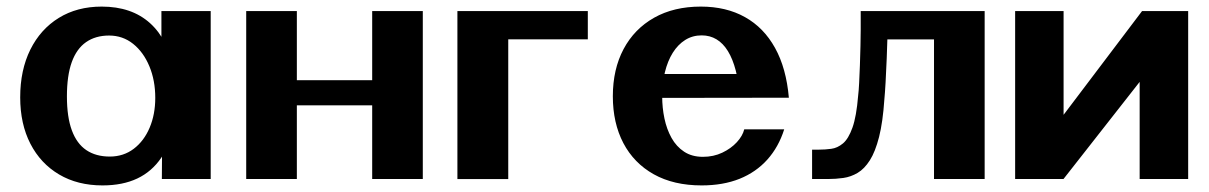

<svg xmlns="http://www.w3.org/2000/svg" viewBox="-20 -538 3634 577"><path d="M288.1 19.2Q213.2 19.2 157.6 -13.7Q101.9 -46.6 71.3 -106.1Q40.7 -165.6 40.7 -245.4Q40.7 -327.3 71.1 -388.8Q101.6 -450.2 156.7 -484.2Q211.8 -518.2 285.7 -518.2Q375.5 -518.2 430.8 -468.5Q486.1 -418.8 504.4 -321.3L465.1 -291.1V-504.7H613.2V0H466.4L467.9 -205.4L506.8 -170.9Q493.6 -106.8 465.1 -64.6Q436.6 -22.4 392.6 -1.6Q348.7 19.2 288.1 19.2ZM309.9 -67.5Q351.2 -67.5 382 -90.9Q412.8 -114.3 429.7 -154.3Q446.6 -194.3 446.6 -243.9Q446.6 -296.4 428.9 -338.8Q411.3 -381.2 380.1 -406.2Q348.9 -431.2 307.8 -431.2Q267.2 -431.2 238.7 -411.4Q210.2 -391.6 195.6 -351.1Q181.1 -310.6 181.1 -248.3Q181.1 -186.4 195.9 -146.3Q210.7 -106.2 239.5 -86.8Q268.3 -67.5 309.9 -67.5Z M719.9 0V-504.7H872.1V-214.2L743 -297H1227.6L1098.5 -214.2V-504.7H1250.6V0H1098.5V-303.8L1227.6 -221.5H743L872.1 -303.8V0Z M1354.6 -504.7H1746.5V-419.7H1378.3L1507.4 -496.1V0.2H1354.6Z M2088.6 19.2Q2004.6 19.2 1944.8 -14.2Q1885 -47.7 1853.3 -108Q1821.7 -168.4 1821.7 -248.6Q1821.7 -329.9 1854 -390.6Q1886.3 -451.2 1945.7 -484.7Q2005.1 -518.2 2086.3 -518.2Q2162.3 -518.2 2218.8 -486.6Q2275.3 -455.1 2309.1 -394.1Q2343 -333.1 2350.7 -244.3H2203.8Q2200.3 -290.4 2191.2 -325.6Q2182.1 -360.7 2167.6 -384.3Q2153.1 -407.9 2133.3 -419.8Q2113.6 -431.7 2088.6 -431.7Q2061.2 -431.7 2039.2 -417.9Q2017.3 -404.1 2001.8 -379.4Q1986.4 -354.7 1978.2 -321.2Q1970 -287.6 1970 -248.1Q1970 -214.3 1976.8 -181.9Q1983.6 -149.6 1998.1 -123.5Q2012.6 -97.5 2036 -82.1Q2059.3 -66.7 2092.5 -66.7Q2124.3 -66.7 2150.6 -79.2Q2176.9 -91.7 2194.4 -110.7Q2211.8 -129.7 2216.6 -149.3H2336.7Q2319.8 -96.1 2286 -58.4Q2252.2 -20.7 2202.7 -0.7Q2153.1 19.2 2088.6 19.2ZM1957.3 -243.8 1928.8 -315.7H2317.7L2318.1 -244.3Z M2786.9 0V-497.2L2925.6 -419.5H2566.6V-504.7H2939.1V0ZM2420.5 0V-88.3H2441.7Q2459.7 -88.3 2478.2 -90.8Q2496.7 -93.2 2513.3 -107Q2529.8 -120.8 2541.8 -154.4Q2553.8 -188 2558.9 -250.5Q2560.7 -264.6 2561.9 -288.7Q2563.2 -312.8 2564.2 -342Q2565.3 -371.2 2565.9 -400.5Q2566.4 -429.9 2566.7 -454.6Q2566.9 -479.4 2566.6 -494H2648.4Q2648.4 -472.5 2647.3 -437.2Q2646.3 -401.9 2644.8 -363.1Q2643.2 -324.4 2641.4 -291.1Q2639.5 -257.7 2637.7 -239.4Q2633.1 -171 2621.8 -126.5Q2610.4 -81.9 2594.1 -56.3Q2577.8 -30.6 2557.4 -18.5Q2537 -6.4 2514.3 -3.2Q2491.7 0 2468.2 0Z M3030.7 0V-504.7H3176.3V-157.3L3142.9 -148.8L3412.1 -504.7H3550.7V0H3404.9V-330.8L3448.8 -347.9L3176 0Z"/></svg>

Font: Russolo 10pt ExtraLight
Style: Regular
Weight: 200
Designer: Micah Stupak-Hahn
Version: Version 1.000